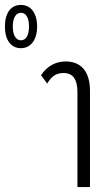

<svg xmlns="http://www.w3.org/2000/svg" viewBox="-164 -761 438 781"><path d="M-79 -565C-39 -565 -13 -599 -13 -653C-13 -708 -39 -741 -79 -741C-120 -741 -144 -708 -144 -653C-144 -599 -120 -565 -79 -565ZM-79 -597C-100 -597 -112 -620 -112 -653C-112 -687 -100 -709 -79 -709C-58 -709 -46 -689 -46 -653C-46 -618 -58 -597 -79 -597ZM151 0H202V-391C202 -469 167 -511 103 -511C62 -511 26 -491 3 -455L28 -421C46 -452 66 -464 94 -464C133 -464 151 -439 151 -384Z"/></svg>

Font: Noto Sans Thai Looped UI Condensed Light
Style: Regular
Weight: 300
Width: 3
Designer: Cadson Demak Team
Foundry: Cadson Demak Co., Ltd.
Version: Version 1.000